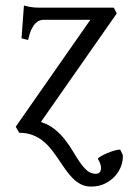

<svg xmlns="http://www.w3.org/2000/svg" viewBox="-20 -482 482 697"><path d="M128.4 -39.1Q157.7 -29.8 179 -12.5Q200.2 4.9 216.6 25.9Q232.9 46.9 245.6 68.6Q258.3 90.3 270.8 108.2Q283.2 126 296.6 137.5Q310.1 148.9 327.6 148.9Q336.4 148.9 341.1 144.3Q345.7 139.6 346.7 132.1Q347.7 124.5 344.7 114.7Q341.8 105 335.4 94.7Q334 92.8 343.8 86.7Q353.5 80.6 367.2 74.7Q380.9 68.8 395 64.7Q409.2 60.5 416.5 61.5L425.8 80.6Q427.2 99.1 420.2 119.4Q413.1 139.6 398.2 156.5Q383.3 173.3 361.3 184.3Q339.4 195.3 311 195.3Q290 195.3 273.7 187Q257.3 178.7 243.7 164.8Q230 150.9 217.8 133.5Q205.6 116.2 193.4 97.9Q181.2 79.6 167.5 62Q153.8 44.4 137 30.5Q120.1 16.6 98.6 8.3Q77.1 0 49.8 0L37.1 -22L308.1 -410.2H139.2Q131.3 -410.2 123.3 -407.2Q115.2 -404.3 107.7 -396.2Q100.1 -388.2 93.5 -373.8Q86.9 -359.4 82 -336.9L58.1 -342.8L66.9 -461.9Q77.6 -459 86.4 -457.3Q95.2 -455.6 104.7 -454.8Q114.3 -454.1 125.5 -454.1H393.1L403.8 -433.1Z"/></svg>

Font: Gentium Unicode
Style: Regular
Weight: 400
Version: Version 1.009